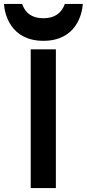

<svg xmlns="http://www.w3.org/2000/svg" viewBox="-80 -949 438 969"><path d="M202 -700H75V0H202ZM338 -929H247C239 -906 216 -857 139 -857C61 -857 40 -906 32 -929H-60C-57 -881 -28 -743 139 -743C306 -743 335 -881 338 -929Z"/></svg>

Font: Audiowide
Style: Regular
Weight: 400
Designer: Astigmatic (AOETI)
Foundry: Astigmatic (AOETI)
Version: Version 1.002